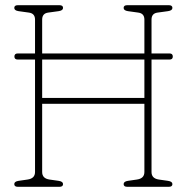

<svg xmlns="http://www.w3.org/2000/svg" viewBox="-20 -720 720 740"><path d="M142.5 -57Q142.5 -32 171 -28L206 -23Q223 -20.5 223 -10.5Q223 0 209 0H49Q35 0 35 -10.5Q35 -20.5 51.5 -23L86 -28Q115 -32 115 -57V-490.5H48.5Q35.5 -490.5 35.5 -502Q35.5 -514 48.5 -514H115V-644.5Q115 -668.5 91 -671.5L51.5 -677Q35 -679.5 35 -689.5Q35 -700 49 -700H209Q223 -700 223 -689.5Q223 -679.5 206 -677L166 -671.5Q142.5 -668.5 142.5 -644.5V-514H536.5V-644.5Q536.5 -668.5 512.5 -671.5L473 -677Q456.5 -679.5 456.5 -689.5Q456.5 -700 470.5 -700H630.5Q644.5 -700 644.5 -689.5Q644.5 -679.5 627.5 -677L587.5 -671.5Q564 -668.5 564 -644.5V-514H633.5Q646 -514 646 -502Q646 -490.5 633.5 -490.5H564V-57Q564 -32 592.5 -28L627.5 -23Q644.5 -20.5 644.5 -10.5Q644.5 0 630.5 0H470.5Q456.5 0 456.5 -10.5Q456.5 -20.5 473 -23L507.5 -28Q536.5 -32 536.5 -57V-320H142.5ZM142.5 -342.5H536.5V-490.5H142.5Z"/></svg>

Font: Fraunces 144pt SuperSoft Thin
Style: Regular
Weight: 100
Version: Version 1.000;[0bf87f6ff]